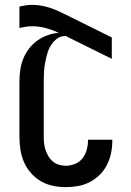

<svg xmlns="http://www.w3.org/2000/svg" viewBox="-20 -762 540 790"><path d="M251 8Q224 8 197.5 2.5Q171 -3 148 -16.5Q125 -30 107 -50.5Q89 -71 78.5 -95.5Q68 -120 64 -146.5Q60 -173 60 -200V-427Q60 -451 63.5 -475Q67 -499 76 -521Q85 -543 99.5 -562Q114 -581 133.5 -595Q153 -609 175.5 -617Q198 -625 222 -627Q196 -639 168.5 -646.5Q141 -654 112 -654Q99 -654 86 -652Q73 -650 60 -647V-735Q73 -738 86 -740Q99 -742 112 -742Q130 -742 148 -739Q166 -736 183.5 -730.5Q201 -725 217.5 -717.5Q234 -710 250 -702L440 -608V-520L250 -614H248Q229 -614 213.5 -602Q198 -590 188.5 -574Q179 -558 174 -539.5Q169 -521 165.5 -502.5Q162 -484 161 -465Q160 -446 160 -427V-200Q160 -186 161.5 -172Q163 -158 167.5 -144.5Q172 -131 179.5 -118.5Q187 -106 198 -97Q209 -88 223 -84Q237 -80 251 -80Q270 -80 288.5 -87.5Q307 -95 319 -110Q331 -125 336.5 -144.5Q342 -164 342 -183V-187H442V-180Q442 -155 436.5 -130Q431 -105 419.5 -82.5Q408 -60 389.5 -42Q371 -24 348.5 -12.5Q326 -1 301 3.5Q276 8 251 8Z"/></svg>

Font: Iosevka Term Curly Semibold
Style: Regular
Weight: 600
Designer: Belleve Invis
Foundry: Belleve Invis
Version: Version 32.3.0